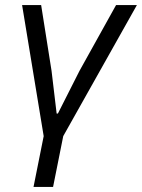

<svg xmlns="http://www.w3.org/2000/svg" viewBox="-20 -536 559 756"><path d="M112 200 152 0 67 -516H142L183 -257L203 -89H208L293 -257L437 -516H519L229 0L189 200Z"/></svg>

Font: IBM Plex Sans
Style: Italic
Weight: 400
Italic angle: -11.31°
Designer: Mike Abbink, Paul van der Laan, Pieter van Rosmalen
Foundry: Bold Monday
Version: Version 3.201